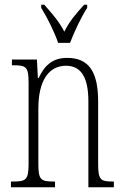

<svg xmlns="http://www.w3.org/2000/svg" viewBox="-20 -786 522 806"><path d="M224 -606H274C291 -651 321 -715 346 -753V-766H333C298 -727 273 -699 250 -653C226 -699 200 -727 166 -766H153V-753C177 -715 209 -651 224 -606ZM26 0H211V-24H205C151 -24 141 -31 141 -99V-330C141 -454 189 -510 257 -510C326 -510 351 -452 351 -360V0H458V-24H454C401 -24 392 -31 392 -100V-360C392 -486 352 -543 262 -543C200 -543 167 -511 142 -458H139L135 -536H30V-512H35C90 -512 100 -506 100 -438V-100C100 -31 90 -24 34 -24H26Z"/></svg>

Font: Noto Serif Devanagari ExtraCondensed ExtraLight
Style: Regular
Weight: 200
Width: 2
Designer: Universal Thirst, Indian Type Foundry and the Monotype Design Team
Foundry: Monotype Imaging Inc.
Version: Version 2.004